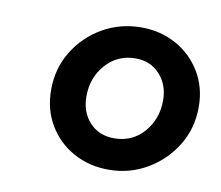

<svg xmlns="http://www.w3.org/2000/svg" viewBox="-54 -818 603 524"><g transform="rotate(10 247.5 -556.0)"><path d="M277 -357Q223 -357 179.5 -381Q136 -405 110.5 -447.5Q85 -490 85 -545Q85 -604 114 -651.5Q143 -699 191.5 -727Q240 -755 299 -755Q352 -755 395.5 -731Q439 -707 464.5 -664.5Q490 -622 490 -568Q490 -509 461 -461.5Q432 -414 383.5 -385.5Q335 -357 277 -357ZM277 -444Q327 -444 359 -480.5Q391 -517 391 -569Q391 -612 365 -640.5Q339 -669 298 -669Q248 -669 215.5 -632.5Q183 -596 183 -544Q183 -500 209 -472Q235 -444 277 -444Z"/></g></svg>

Font: Plus Jakarta Sans SemiBold
Style: Italic
Weight: 600
Italic angle: -8°
Designer: Gumpita Rahayu
Foundry: Tokotype
Version: Version 2.071; ttfautohint (v1.8.4.7-5d5b);gftools[0.9.29]